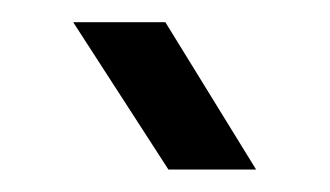

<svg xmlns="http://www.w3.org/2000/svg" viewBox="-20 -791 294 171"><path d="M130 -640 45.2 -771.2H127.3L208.1 -640Z"/></svg>

Font: Big Shoulders Thin
Style: Regular
Weight: 100
Designer: Patric King
Foundry: XO Type Co
Version: Version 2.002